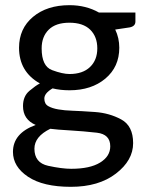

<svg xmlns="http://www.w3.org/2000/svg" viewBox="-20 -536 561 738"><path d="M247.1 -251.5Q297.9 -251.5 325.9 -278.3Q354 -305.2 354 -350.1Q354 -395 326.7 -421.9Q299.3 -448.7 246.8 -448.7Q194.3 -448.7 167.2 -421.9Q140.1 -395 140.1 -350.1Q140.1 -281.2 180.4 -266.4Q220.7 -251.5 247.1 -251.5ZM112.3 35.6Q112.3 89.8 165 101.3Q217.8 112.8 253.9 112.8Q325.7 112.8 364.7 88.9Q403.8 64.9 403.8 26.4Q403.8 -20 352.3 -25.9Q300.8 -31.7 249.5 -34.7Q198.2 -37.6 173.3 -41Q112.3 -11.2 112.3 35.6ZM53.2 -352.5Q53.2 -426.3 106.9 -471.2Q160.6 -516.1 247.1 -516.1Q310.5 -516.1 360.4 -487.8H500.5V-453.1Q500.5 -435.1 478.5 -430.7L422.9 -422.4Q438.5 -390.1 438.5 -352.5Q438.5 -278.8 385 -233.9Q331.5 -189 247.1 -189Q211.9 -189 182.1 -196.3Q150.4 -177.7 150.4 -157.2Q150.4 -136.7 165.3 -128.2Q180.2 -119.6 204.1 -115.5Q228 -111.3 258.5 -110.4Q289.1 -109.4 344.7 -105.5Q400.4 -101.6 446 -76.9Q491.7 -52.2 491.7 14.2Q491.7 80.6 425.5 131.3Q359.4 182.1 252.4 182.1Q145.5 182.1 87.6 143.3Q29.8 104.5 29.8 47.9Q29.8 -23.9 117.2 -55.7Q68.4 -76.7 68.4 -128.4Q68.4 -166 93 -186.8Q117.7 -207.5 133.3 -215.3Q53.2 -260.3 53.2 -352.5Z"/></svg>

Font: Lato-Medium
Style: Regular
Weight: 500
Designer: Lukasz Dziedzic
Foundry: tyPoland Lukasz Dziedzic
Version: Version 2.006; 2014-01-15